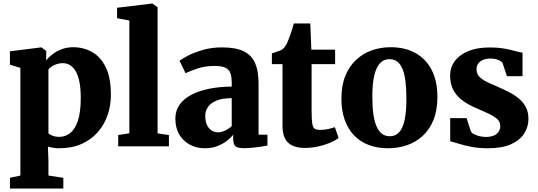

<svg xmlns="http://www.w3.org/2000/svg" viewBox="-20 -840 3088 1102"><path d="M37 242V180.5L97 167.5V-450.5L37 -468.5V-545.5L216 -568H218.5L245.5 -547L245 -493Q258.5 -511 281.2 -528.5Q304 -546 334.2 -557.5Q364.5 -569 400 -569Q459.5 -569 508.8 -541.2Q558 -513.5 587.2 -453.5Q616.5 -393.5 616.5 -296Q616.5 -235 597.8 -179.8Q579 -124.5 541.2 -81.5Q503.5 -38.5 448 -13.8Q392.5 11 318.5 11Q301 11 283 7.8Q265 4.5 255 1L258 81.5V167.5L343.5 180.5V242ZM321 -54.5Q354.5 -54.5 382.2 -75.8Q410 -97 426.8 -146Q443.5 -195 443.5 -278.5Q443.5 -331.5 436 -369.2Q428.5 -407 414.5 -431Q400.5 -455 381.8 -466.2Q363 -477.5 340.5 -477.5Q322 -477.5 306 -472.2Q290 -467 277.5 -458.8Q265 -450.5 258 -441.5V-75.5Q265 -67.5 281.8 -61Q298.5 -54.5 321 -54.5Z M722.5 -75V-722L652 -735.5V-795.5L852.5 -819.5H855L884.5 -798.5V-74.5L949.5 -65V0H658.5V-65Z M1155 11Q1109.5 11 1071 -9Q1032.5 -29 1009.5 -67Q986.5 -105 986.5 -159.5Q986.5 -205 1010.8 -239.2Q1035 -273.5 1078.8 -296.2Q1122.5 -319 1181.5 -330.8Q1240.5 -342.5 1310 -343V-363Q1310 -397.5 1302.8 -419Q1295.5 -440.5 1274.2 -451Q1253 -461.5 1211.5 -461.5Q1154.5 -461.5 1111.8 -446.2Q1069 -431 1045 -420L1010.5 -491.5Q1023.5 -502 1058.2 -520.2Q1093 -538.5 1143.5 -553.2Q1194 -568 1254.5 -568Q1334 -568 1379.5 -545.2Q1425 -522.5 1444.5 -477Q1464 -431.5 1464 -363V-67H1515V-4.5Q1503.5 -2 1480 1.5Q1456.5 5 1429.8 7.8Q1403 10.5 1381.5 10.5Q1343 10.5 1330.8 -0.8Q1318.5 -12 1318.5 -43.5V-66.5Q1306 -50.5 1283 -32.2Q1260 -14 1227.8 -1.5Q1195.5 11 1155 11ZM1232.5 -80.5Q1251 -80.5 1272.8 -91Q1294.5 -101.5 1310 -116.5V-276.5Q1255 -276.5 1221.5 -262.2Q1188 -248 1173 -225.2Q1158 -202.5 1158 -175.5Q1158 -145.5 1167.2 -124.5Q1176.5 -103.5 1193.2 -92Q1210 -80.5 1232.5 -80.5Z M1730.5 9Q1664.5 9 1633 -21.8Q1601.5 -52.5 1601.5 -116V-472H1540.5V-533.5Q1553 -538.5 1565.2 -542.2Q1577.5 -546 1587.8 -550Q1598 -554 1605 -560.5Q1612.5 -567.5 1617.5 -574.5Q1622.5 -581.5 1626.8 -590.8Q1631 -600 1635.5 -612Q1641 -625 1646.2 -640.2Q1651.5 -655.5 1656.8 -672.2Q1662 -689 1666.5 -705.5H1761L1767 -555H1903.5V-472H1768.5V-206.5Q1768.5 -154.5 1772.2 -130.8Q1776 -107 1786.8 -100.8Q1797.5 -94.5 1818.5 -94.5Q1841 -94.5 1863.8 -99.5Q1886.5 -104.5 1902 -110L1923.5 -48Q1905.5 -34 1875.2 -21Q1845 -8 1807.5 0.5Q1770 9 1730.5 9Z M1939.5 -274.5Q1939.5 -349.5 1962.2 -405Q1985 -460.5 2024.5 -497Q2064 -533.5 2114.5 -551.2Q2165 -569 2221.5 -569Q2304.5 -569 2364.8 -535.5Q2425 -502 2457.8 -438.2Q2490.5 -374.5 2490.5 -283.5Q2490.5 -206.5 2467.8 -151Q2445 -95.5 2405.5 -59.5Q2366 -23.5 2315 -6.2Q2264 11 2207.5 11Q2145.5 11 2096 -8Q2046.5 -27 2011.8 -63.5Q1977 -100 1958.2 -153.2Q1939.5 -206.5 1939.5 -274.5ZM2217.5 -58Q2249.5 -58 2270.5 -80.5Q2291.5 -103 2302 -150.2Q2312.5 -197.5 2312.5 -271.5Q2312.5 -328 2307.5 -370.8Q2302.5 -413.5 2291 -442.2Q2279.5 -471 2260.8 -485.8Q2242 -500.5 2215 -500.5Q2183.5 -500.5 2161.8 -478Q2140 -455.5 2128.5 -408.2Q2117 -361 2117 -286.5Q2117 -229.5 2122.8 -186.8Q2128.5 -144 2140.8 -115.5Q2153 -87 2171.8 -72.5Q2190.5 -58 2217.5 -58Z M2780.5 11Q2728 11 2685.8 2.8Q2643.5 -5.5 2613 -15.2Q2582.5 -25 2564 -29V-162H2658L2683.5 -83.5Q2688 -76.5 2701.5 -69.5Q2715 -62.5 2732.8 -58.2Q2750.5 -54 2768 -54Q2796.5 -54 2815 -62.2Q2833.5 -70.5 2842.5 -84.8Q2851.5 -99 2851.5 -116.5Q2851.5 -143 2830.2 -160Q2809 -177 2773.8 -192.5Q2738.5 -208 2694.5 -228Q2653.5 -247 2624.2 -271.5Q2595 -296 2579.2 -329.2Q2563.5 -362.5 2563.5 -407Q2563.5 -453 2590.2 -489.2Q2617 -525.5 2667.5 -546.5Q2718 -567.5 2788.5 -567.5Q2840 -567.5 2876.2 -560.8Q2912.5 -554 2937.2 -547Q2962 -540 2979 -538V-402.5H2889.5L2864.5 -478.5Q2861 -484.5 2851.2 -490.2Q2841.5 -496 2827.8 -500Q2814 -504 2796.5 -504Q2771.5 -504 2753 -496.5Q2734.5 -489 2724.8 -475.2Q2715 -461.5 2715 -443Q2715 -416 2732.8 -398.2Q2750.5 -380.5 2779.5 -367.2Q2808.5 -354 2841 -340Q2872.5 -326.5 2903.2 -310.5Q2934 -294.5 2958.8 -273.8Q2983.5 -253 2998.2 -224.8Q3013 -196.5 3013 -157.5Q3013 -112 2988.8 -73.8Q2964.5 -35.5 2913 -12.2Q2861.5 11 2780.5 11Z"/></svg>

Font: Merriweather 20pt Black
Style: Regular
Weight: 900
Version: Version 2.100